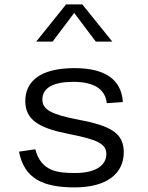

<svg xmlns="http://www.w3.org/2000/svg" viewBox="-20 -822 660 854"><path d="M311.5 -519C158.5 -519 92.5 -460 92.5 -372.5C92.5 -288.5 154 -252.5 282 -227C411 -201.5 453 -184 453 -136.5C453 -92 413.5 -52.5 315 -52.5C238.5 -52.5 163.5 -58 137 -158L64.5 -147.5C88 -27 171.5 11.5 312 11.5C458 11.5 530.5 -52 530.5 -145C530.5 -229.5 473.5 -262.5 327.5 -290C208 -313 168.5 -334 168.5 -380C168.5 -433.5 222 -458 305.5 -458C398 -458 448 -426 455 -363L526.5 -368C520 -472 442.5 -519 311.5 -519ZM141 -637H214L310 -764.5L406 -637H479.5L346 -802.5H274Z"/></svg>

Font: Monaspace Neon Light
Style: Regular
Weight: 300
Designer: Riley Cran & the Lettermatic Team
Foundry: Lettermatic
Version: Version 1.200 (Monaspace Neon)